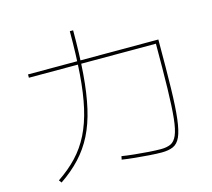

<svg xmlns="http://www.w3.org/2000/svg" viewBox="-116 -955 1232 1117"><g transform="rotate(-15 500.0 -396.0)"><path d="M730 5Q700 5 656.5 2Q613 -1 569 -5.5Q525 -10 493 -15L497 -35Q528 -30 571 -25.5Q614 -21 657 -18Q700 -15 730 -15Q765 -15 788.5 -25.5Q812 -36 826.5 -69Q841 -102 848 -168.5Q855 -235 857.5 -346Q860 -457 860 -625L870 -615H95V-635H880V-625Q880 -455 877.5 -341.5Q875 -228 866.5 -158.5Q858 -89 842 -54Q826 -19 798.5 -7Q771 5 730 5ZM109 7Q176 -38 224.5 -89.5Q273 -141 306 -207Q339 -273 358.5 -358.5Q378 -444 386.5 -556.5Q395 -669 395 -815H415Q415 -667 406 -553Q397 -439 377 -351.5Q357 -264 323 -197Q289 -130 239 -76.5Q189 -23 121 23Z"/></g></svg>

Font: M PLUS 1 Thin Thin
Style: Regular
Weight: 250
Version: Version 1.001